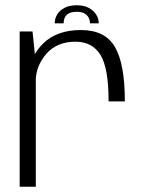

<svg xmlns="http://www.w3.org/2000/svg" viewBox="-20 -712 556 732"><path d="M394 -325.5H456Q456 -468.5 418.2 -533Q380.5 -597.5 288.5 -597.5Q197 -597.5 144.5 -546.2Q92 -495 92 -423L116 -400.5Q116 -459.5 156.2 -506.2Q196.5 -553 268 -553Q331.5 -553 362.8 -503Q394 -453 394 -325.5ZM55 0H116.5V-470.5L104 -592H55ZM273 -692Q245 -692 226.2 -682.2Q207.5 -672.5 198 -656.8Q188.5 -641 188.5 -623H222.5Q222.5 -634.5 227 -644.8Q231.5 -655 242.5 -661Q253.5 -667 273 -667Q290.5 -667 301.5 -661Q312.5 -655 317.8 -645Q323 -635 323 -623H356.5Q356.5 -641 346.5 -656.8Q336.5 -672.5 317.8 -682.2Q299 -692 273 -692Z"/></svg>

Font: Anybody UltraCondensed Thin Light
Style: Regular
Weight: 300
Version: Version 1.111